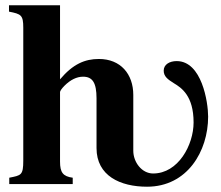

<svg xmlns="http://www.w3.org/2000/svg" viewBox="-20 -696 837 726"><path d="M484 -337C484 -416 436 -473 354 -473C301 -473 256 -454 207 -396V-676H14V-652C60 -643 68 -639 68 -591V-89C68 -33 60 -33 15 -24V0H255V-24C218 -29 207 -44 207 -85V-348C207 -352 214 -362 224 -372C246 -394 270 -406 294 -406C330 -406 345 -383 345 -324V-136C345 -31 435 10 536 10C688 10 767 -124 767 -255C767 -310 743 -465 648 -465C621 -465 599 -452 599 -429C599 -407 614 -396 638 -381C666 -364 712 -334 712 -233C712 -148 654 -40 559 -40C516 -40 484 -83 484 -126Z"/></svg>

Font: XITS
Style: Bold
Weight: 700
Designer: MicroPress Inc., with final additions and corrections provided by Coen Hoffman, Elsevier (retired)
Version: Version 1.107